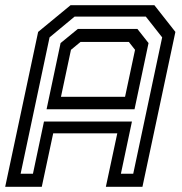

<svg xmlns="http://www.w3.org/2000/svg" viewBox="-37 -720 701 740"><path d="M-17 0 110 -597 235 -700H558L639 -597L512 0H371L415 -206H168L124 0ZM42.5 -50.5H90L132.5 -251.5H471.5L429 -50.5H476.5L588 -576L525 -656H250.5L154 -576ZM198 -347H445L483.5 -528L459.5 -558.5H273.5L236.5 -528ZM142.5 -299 196.5 -554 263 -608.5H492.5L535.5 -554L481.5 -299Z"/></svg>

Font: Tourney Thin Medium
Style: Italic
Weight: 500
Italic angle: -12°
Version: Version 1.015